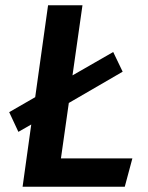

<svg xmlns="http://www.w3.org/2000/svg" viewBox="-20 -711 562 731"><path d="M484 -108 455 0H66L99 -237L50 -209L15 -284L114 -341L163 -691H294L256 -424L411 -513L447 -438L242 -319L212 -108Z"/></svg>

Font: FiraGO Medium
Style: Italic
Weight: 500
Italic angle: -8°
Designer: bBox Type GmbH
Foundry: bBox Type GmbH
Version: Version 1.001